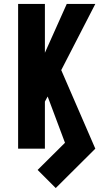

<svg xmlns="http://www.w3.org/2000/svg" viewBox="-20 -755 540 975"><path d="M263 200 171 108 310 -30 222 -265 208 -239V0H72V-735H208V-487L319 -735H464L291 -399L464 0Z"/></svg>

Font: Iosevka Heavy
Style: Regular
Weight: 900
Monospace: yes
Designer: Belleve Invis
Foundry: Belleve Invis
Version: Version 32.5.0; ttfautohint (v1.8.4)